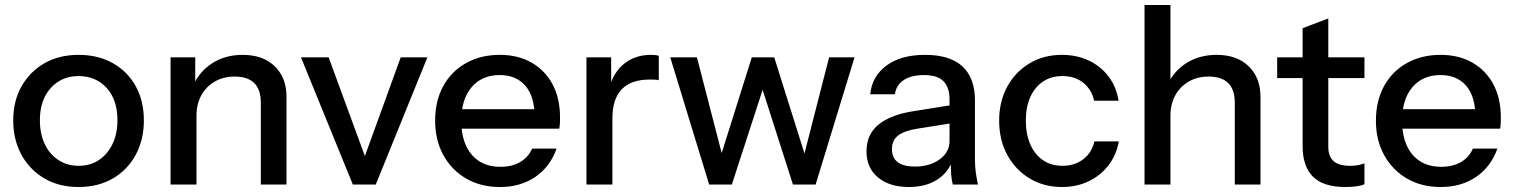

<svg xmlns="http://www.w3.org/2000/svg" viewBox="-20 -740 6072 770"><path d="M295 10Q217 10 158 -24.5Q99 -59 66 -119.5Q33 -180 33 -257Q33 -335 66.5 -394Q100 -453 158.5 -486.5Q217 -520 295 -520Q374 -520 433 -486.5Q492 -453 524.5 -394Q557 -335 557 -257Q557 -180 524.5 -119.5Q492 -59 433 -24.5Q374 10 295 10ZM295 -75Q342 -75 376.5 -98Q411 -121 431 -162Q451 -203 451 -258Q451 -340 407.5 -387.5Q364 -435 295 -435Q227 -435 183.5 -387Q140 -339 140 -258Q140 -203 159.5 -162Q179 -121 214.5 -98Q250 -75 295 -75Z M664 0V-510H763V-390H768V0ZM1026 0V-328Q1026 -381 999.5 -407Q973 -433 921 -433Q876 -433 841.5 -413Q807 -393 787.5 -358Q768 -323 768 -275L755 -397Q780 -454 832 -487Q884 -520 953 -520Q1035 -520 1082 -474Q1129 -428 1129 -352V0Z M1395 0 1187 -510H1298L1468 -47H1419L1587 -510H1694L1487 0Z M1985 10Q1908 10 1849.5 -24Q1791 -58 1758 -118Q1725 -178 1725 -256Q1725 -335 1757.5 -394.5Q1790 -454 1849 -487Q1908 -520 1984 -520Q2058 -520 2112.5 -488.5Q2167 -457 2196.5 -401Q2226 -345 2226 -268Q2226 -256 2225.5 -245.5Q2225 -235 2223 -224H1795V-302H2150L2124 -271Q2124 -353 2087 -396Q2050 -439 1984 -439Q1913 -439 1871.5 -390.5Q1830 -342 1830 -256Q1830 -169 1871.5 -120Q1913 -71 1987 -71Q2032 -71 2065 -89.5Q2098 -108 2114 -144H2212Q2187 -72 2127.5 -31Q2068 10 1985 10Z M2332 0V-510H2431V-383H2436V0ZM2436 -266 2423 -387Q2441 -452 2485 -486Q2529 -520 2590 -520Q2613 -520 2622 -516V-418Q2617 -420 2608 -420.5Q2599 -421 2586 -421Q2511 -421 2473.5 -382Q2436 -343 2436 -266Z M2824 0 2668 -510H2775L2881 -100H2866L2995 -510H3085L3214 -100H3200L3305 -510H3407L3251 0H3160L3031 -403H3046L2915 0Z M3801 0Q3796 -19 3794.5 -42Q3793 -65 3793 -98H3788V-341Q3788 -390 3763.5 -414.5Q3739 -439 3686 -439Q3635 -439 3604.5 -419Q3574 -399 3569 -362H3470Q3477 -434 3535 -477Q3593 -520 3690 -520Q3790 -520 3840 -473.5Q3890 -427 3890 -337V-98Q3890 -75 3893 -51Q3896 -27 3902 0ZM3625 10Q3547 10 3501 -28.5Q3455 -67 3455 -133Q3455 -201 3503.5 -240.5Q3552 -280 3643 -294L3811 -321V-248L3659 -224Q3608 -216 3582.5 -197Q3557 -178 3557 -142Q3557 -107 3580.5 -89.5Q3604 -72 3649 -72Q3709 -72 3748.5 -101Q3788 -130 3788 -174L3801 -100Q3783 -47 3737 -18.5Q3691 10 3625 10Z M4239 10Q4166 10 4109 -24.5Q4052 -59 4019.5 -119Q3987 -179 3987 -256Q3987 -333 4019.5 -392.5Q4052 -452 4109 -486Q4166 -520 4238 -520Q4299 -520 4347 -497Q4395 -474 4426 -433Q4457 -392 4466 -336H4368Q4358 -381 4324.5 -408Q4291 -435 4240 -435Q4196 -435 4163 -413Q4130 -391 4112 -351Q4094 -311 4094 -256Q4094 -202 4112 -161Q4130 -120 4163 -97.5Q4196 -75 4241 -75Q4290 -75 4324.5 -101.5Q4359 -128 4369 -173H4467Q4457 -118 4425.5 -77Q4394 -36 4346 -13Q4298 10 4239 10Z M4570 0V-720H4674V0ZM4932 0V-328Q4932 -381 4905.5 -407Q4879 -433 4827 -433Q4782 -433 4747.5 -413Q4713 -393 4693.5 -358Q4674 -323 4674 -275L4661 -397Q4686 -454 4738 -487Q4790 -520 4859 -520Q4941 -520 4988 -474Q5035 -428 5035 -352V0Z M5376 10Q5287 10 5245.5 -31.5Q5204 -73 5204 -154V-627L5307 -666V-153Q5307 -113 5328 -94Q5349 -75 5396 -75Q5414 -75 5428 -78Q5442 -81 5452 -85V-1Q5441 4 5421 7Q5401 10 5376 10ZM5102 -427V-510H5452V-427Z M5758 10Q5681 10 5622.5 -24Q5564 -58 5531 -118Q5498 -178 5498 -256Q5498 -335 5530.5 -394.5Q5563 -454 5622 -487Q5681 -520 5757 -520Q5831 -520 5885.5 -488.5Q5940 -457 5969.5 -401Q5999 -345 5999 -268Q5999 -256 5998.5 -245.5Q5998 -235 5996 -224H5568V-302H5923L5897 -271Q5897 -353 5860 -396Q5823 -439 5757 -439Q5686 -439 5644.5 -390.5Q5603 -342 5603 -256Q5603 -169 5644.5 -120Q5686 -71 5760 -71Q5805 -71 5838 -89.5Q5871 -108 5887 -144H5985Q5960 -72 5900.5 -31Q5841 10 5758 10Z"/></svg>

Font: Instrument Sans Medium
Style: Regular
Weight: 500
Designer: Rodrigo Fuenzalida
Foundry: fragTYPE
Version: Version 1.000;gftools[0.9.28]